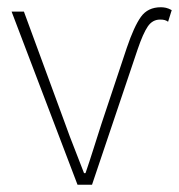

<svg xmlns="http://www.w3.org/2000/svg" viewBox="-20 -510 494 530"><path d="M194 0 12 -478H46L160 -168Q172 -134 186 -99Q200 -64 212 -32H216Q227 -64 238 -99Q249 -134 260 -168L330 -378Q350 -437 369 -463.5Q388 -490 424 -490Q431 -490 438 -488.5Q445 -487 454 -482L444 -450Q440 -453 435 -454.5Q430 -456 422 -456Q401 -456 388 -437Q375 -418 360 -374L234 0Z"/></svg>

Font: Source Sans 3 Variable
Style: Regular
Weight: 200
Designer: Paul D. Hunt
Foundry: Adobe Systems Incorporated
Version: Version 3.026